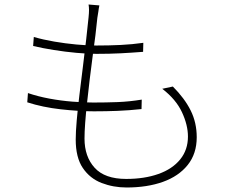

<svg xmlns="http://www.w3.org/2000/svg" viewBox="-20 -798 1040 852"><path d="M421 -774Q418 -760 416.5 -747Q415 -734 412 -719Q409 -686 403.5 -642Q398 -598 391 -547.5Q384 -497 378 -445Q372 -393 366.5 -343.5Q361 -294 358 -253Q355 -212 355 -183Q355 -103 400 -53.5Q445 -4 540 -4Q621 -4 683 -26Q745 -48 779.5 -90.5Q814 -133 814 -192Q814 -243 787.5 -300Q761 -357 700 -404L747 -414Q799 -362 826 -308Q853 -254 853 -189Q853 -116 813 -66Q773 -16 703 9Q633 34 542 34Q483 34 431 14Q379 -6 347.5 -52.5Q316 -99 316 -179Q316 -212 320.5 -264Q325 -316 332.5 -377.5Q340 -439 348 -503Q356 -567 362.5 -623.5Q369 -680 373 -721Q375 -740 375 -753.5Q375 -767 373 -778ZM130 -634Q171 -622 220.5 -613.5Q270 -605 319 -600.5Q368 -596 407 -596Q464 -596 515.5 -598.5Q567 -601 616 -608L615 -568Q564 -564 515.5 -561.5Q467 -559 408 -559Q369 -559 319.5 -563.5Q270 -568 219.5 -576Q169 -584 127 -594ZM104 -385Q148 -370 199 -360.5Q250 -351 301 -347Q352 -343 394 -343Q450 -343 502 -345Q554 -347 609 -356L608 -314Q552 -308 501.5 -306Q451 -304 397 -304Q330 -304 249.5 -313Q169 -322 101 -344Z"/></svg>

Font: Noto Sans SC ExtraLight
Style: Regular
Weight: 250
Designer: Ryoko NISHIZUKA 西塚涼子 (kana, bopomofo & ideographs); Paul D. Hunt (Latin, Greek & Cyrillic); Sandoll Communications 산돌커뮤니
Foundry: Adobe
Version: Version 2.004-H2;hotconv 1.0.118;makeotfexe 2.5.65603